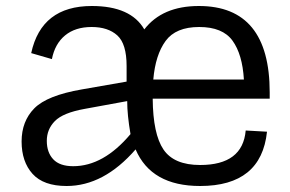

<svg xmlns="http://www.w3.org/2000/svg" viewBox="-20 -606 968 640"><path d="M647 14Q484 14 432 -108Q326 14 202 14Q125 14 88.5 -26.5Q52 -67 52 -134.5Q52 -202 94.5 -245Q137 -288 253 -308L402 -334V-386Q402 -460 371 -488Q340 -516 285.5 -516Q231 -516 197 -488Q163 -460 153 -409L84 -429Q118 -586 286 -586Q416 -586 461 -508Q521 -586 643 -586Q879 -586 879 -298V-277H489Q490 -159 525 -107.5Q560 -56 647 -56Q789 -56 799 -171L870 -167Q851 14 647 14ZM224 -52Q325 -52 415 -159Q404 -223 404 -269L262 -243Q190 -230 163 -202.5Q136 -175 136 -136.5Q136 -98 157.5 -75Q179 -52 224 -52ZM491 -341H793Q788 -425 755 -470.5Q722 -516 644 -516Q566 -516 532 -469.5Q498 -423 491 -341Z"/></svg>

Font: Sintony
Style: Regular
Weight: 400
Version: Version 001.001